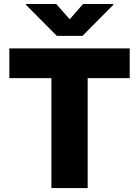

<svg xmlns="http://www.w3.org/2000/svg" viewBox="-20 -952 704 972"><path d="M27.3 -707H636.7V-556.6H423.8V0H240.2V-556.6H27.3ZM333 -854.5 400.4 -931.6H553.7V-927.7L397.5 -770.5H267.6L111.3 -927.7V-931.6H264.6Z"/></svg>

Font: Pretendard GOV Black
Style: Regular
Weight: 900
Designer: Base glyphs from Inter by Rasmus Andersson; Hangeul glyphs from Noto Sans CJK(Source Han Sans) by Jang Soo-young and Kan
Foundry: Kil Hyung-jin
Version: Version 1.309